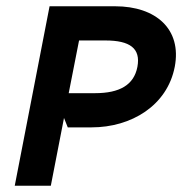

<svg xmlns="http://www.w3.org/2000/svg" viewBox="-20 -596 581 612"><path d="M27 -4H142L184 -220L196 -190H272C398 -190 513 -259 537 -383C560 -503 477 -576 347 -576H138ZM199 -299 232 -467H316C394 -467 429 -442 418 -383C407 -325 361 -299 283 -299Z"/></svg>

Font: Charger EcoBold
Style: Obl
Weight: 1000
Designer: Jasper
Foundry: Cannot Into Space Fonts
Version: Version 1.1